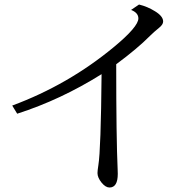

<svg xmlns="http://www.w3.org/2000/svg" viewBox="-20 -795 830 851"><path d="M34.2 -327.1Q282.7 -419.4 483.9 -585.9Q593.3 -676.3 593.3 -713.4Q593.3 -738.3 561 -751L596.2 -774.9Q633.3 -766.1 667 -745.1Q703.1 -723.1 703.1 -699.7Q703.1 -686 684.6 -671.4Q661.6 -652.8 645.5 -636.7Q588.4 -579.1 495.1 -510.3Q495.1 -182.6 501.5 -42.5Q502 -30.8 502 -24.4Q502 36.1 465.3 36.1Q448.2 36.1 430.7 15.1Q412.1 -7.8 412.1 -27.8Q412.1 -38.1 416 -63Q427.2 -131.8 430.2 -466.3Q249.5 -353 56.2 -291Z"/></svg>

Font: BIZ UDPMincho
Style: Regular
Weight: 400
Designer: TypeBank Co., Ltd.
Foundry: Morisawa Inc.
Version: Version 1.06